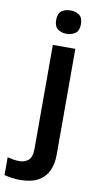

<svg xmlns="http://www.w3.org/2000/svg" viewBox="-168 -798 563 1084"><g transform="rotate(10 114.0 -256.0)"><path d="M30 240Q5 240 -19.5 236.5Q-44 233 -61 228V126Q-44 130 -28 133Q-12 136 8 136Q38 136 59 118.5Q80 101 80 52V-543H209V66Q209 116 191 155.5Q173 195 133.5 217.5Q94 240 30 240ZM74 -685Q74 -723 94.5 -737.5Q115 -752 145 -752Q174 -752 195 -737.5Q216 -723 216 -685Q216 -648 195 -633Q174 -618 145 -618Q115 -618 94.5 -633Q74 -648 74 -685Z"/></g></svg>

Font: Noto Sans Sora Sompeng SemiBold
Style: Regular
Weight: 600
Version: Version 2.101